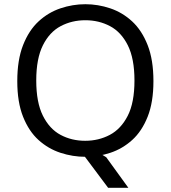

<svg xmlns="http://www.w3.org/2000/svg" viewBox="-20 -732 810 911"><path d="M493 159 383 12V-11H443L484 14L589 159ZM385 12Q325 12 267 -7Q209 -26 163 -67.5Q117 -109 89.5 -178Q62 -247 62 -347Q62 -448 89.5 -518Q117 -588 163 -630.5Q209 -673 267 -692.5Q325 -712 385 -712Q445 -712 503 -692.5Q561 -673 607 -630.5Q653 -588 680.5 -518Q708 -448 708 -347Q708 -247 680.5 -178Q653 -109 607 -67.5Q561 -26 503.5 -7Q446 12 385 12ZM384 -64Q448 -64 501 -92Q554 -120 586 -182.5Q618 -245 618 -350Q618 -454 586.5 -517Q555 -580 502 -608Q449 -636 385 -636Q321 -636 268 -608Q215 -580 183.5 -517Q152 -454 152 -350Q152 -246 183.5 -183Q215 -120 267.5 -92Q320 -64 384 -64Z"/></svg>

Font: AR One Sans
Style: Regular
Weight: 400
Designer: Niteesh Yadav
Foundry: Niteesh Yadav
Version: Version 1.001;gftools[0.9.33]